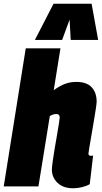

<svg xmlns="http://www.w3.org/2000/svg" viewBox="-37 -999 546 1029"><path d="M437 -176Q437 -164 450 -164Q452 -164 455.5 -164.5Q459 -165 462 -165L444 -12Q427 -2 403 4Q379 10 355 10Q302 10 271.5 -19Q241 -48 241 -91Q241 -101 245 -131Q249 -161 255.5 -199.5Q262 -238 268.5 -275Q275 -312 279 -338.5Q283 -365 283 -370Q283 -388 264 -388Q249 -388 230 -377L169 0H-17L101 -740H287L251 -516Q287 -541 314 -550.5Q341 -560 373 -560Q427 -560 454 -531.5Q481 -503 481 -454Q481 -445 476.5 -415.5Q472 -386 465.5 -347.5Q459 -309 452.5 -271Q446 -233 441.5 -206.5Q437 -180 437 -176ZM150 -785 250 -979H454L489 -785H342L336 -894L296 -785Z"/></svg>

Font: Georama Semi Condensed Black
Style: Italic
Weight: 900
Width: 4
Italic angle: -9°
Designer: Jean-Baptiste Levee
Foundry: Production Type
Version: Version 1.000